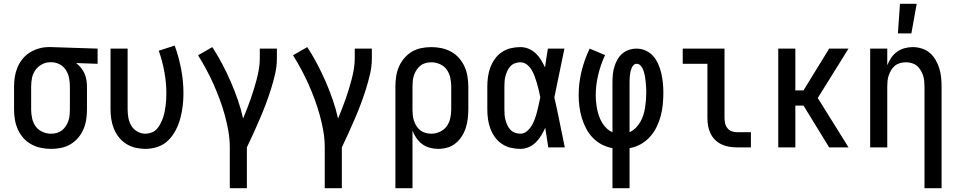

<svg xmlns="http://www.w3.org/2000/svg" viewBox="-20 -776 5040 1011"><path d="M249 8Q222 8 195.5 2.5Q169 -3 145 -16Q121 -29 103 -49.5Q85 -70 74 -94.5Q63 -119 58.5 -146Q54 -173 54 -200V-320Q54 -346 58 -371.5Q62 -397 72 -421Q82 -445 98.5 -465.5Q115 -486 137 -499.5Q159 -513 184 -520.5Q209 -528 235 -528H250L494 -520V-440L381 -444Q395 -433 406.5 -419Q418 -405 425 -389Q432 -373 435 -355.5Q438 -338 438 -320V-200Q438 -173 434 -146.5Q430 -120 419.5 -95.5Q409 -71 391.5 -50.5Q374 -30 351.5 -16.5Q329 -3 302.5 2.5Q276 8 249 8ZM249 -72Q264 -72 279 -76Q294 -80 306 -89.5Q318 -99 326.5 -112Q335 -125 340 -139.5Q345 -154 346.5 -169.5Q348 -185 348 -200V-320Q348 -342 344 -363.5Q340 -385 329 -404Q318 -423 299 -434.5Q280 -446 258 -448H242Q220 -448 199.5 -436.5Q179 -425 166 -406.5Q153 -388 148.5 -365.5Q144 -343 144 -320V-200Q144 -177 149 -153.5Q154 -130 167.5 -111Q181 -92 203 -82Q225 -72 249 -72Z M746 8Q720 8 694 2Q668 -4 645.5 -18Q623 -32 606.5 -52.5Q590 -73 580 -97.5Q570 -122 566 -148Q562 -174 562 -200V-520H652V-200Q652 -178 656 -155.5Q660 -133 671.5 -114Q683 -95 703 -83.5Q723 -72 745 -72Q762 -72 778 -78Q794 -84 805 -96Q816 -108 824 -123Q832 -138 837.5 -153.5Q843 -169 846.5 -185.5Q850 -202 852 -218Q854 -234 855 -250.5Q856 -267 856 -284Q856 -341 845.5 -398Q835 -455 816 -509L900 -536Q922 -475 934 -411.5Q946 -348 946 -284Q946 -251 942 -218Q938 -185 929.5 -153Q921 -121 905.5 -91Q890 -61 866.5 -37.5Q843 -14 811 -3Q779 8 746 8Z M1190 215V0Q1190 -43 1182.5 -86Q1175 -129 1163.5 -170.5Q1152 -212 1137 -252.5Q1122 -293 1104.5 -332.5Q1087 -372 1066.5 -410Q1046 -448 1023 -485L1098 -528Q1126 -485 1150 -439.5Q1174 -394 1194.5 -347Q1215 -300 1232 -251Q1249 -202 1260 -152Q1271 -178 1281 -203.5Q1291 -229 1300 -255Q1309 -281 1317 -307Q1325 -333 1332 -359.5Q1339 -386 1343.5 -413.5Q1348 -441 1348 -468V-520H1438V-468Q1438 -427 1428.5 -386Q1419 -345 1406.5 -305.5Q1394 -266 1379.5 -227.5Q1365 -189 1348.5 -151Q1332 -113 1315 -75Q1298 -37 1280 0V215Z M1690 215V0Q1690 -43 1682.5 -86Q1675 -129 1663.5 -170.5Q1652 -212 1637 -252.5Q1622 -293 1604.5 -332.5Q1587 -372 1566.5 -410Q1546 -448 1523 -485L1598 -528Q1626 -485 1650 -439.5Q1674 -394 1694.5 -347Q1715 -300 1732 -251Q1749 -202 1760 -152Q1771 -178 1781 -203.5Q1791 -229 1800 -255Q1809 -281 1817 -307Q1825 -333 1832 -359.5Q1839 -386 1843.5 -413.5Q1848 -441 1848 -468V-520H1938V-468Q1938 -427 1928.5 -386Q1919 -345 1906.5 -305.5Q1894 -266 1879.5 -227.5Q1865 -189 1848.5 -151Q1832 -113 1815 -75Q1798 -37 1780 0V215Z M2062 215V-320Q2062 -347 2066 -373.5Q2070 -400 2080.5 -424.5Q2091 -449 2108.5 -469.5Q2126 -490 2148.5 -503.5Q2171 -517 2197.5 -522.5Q2224 -528 2251 -528Q2278 -528 2304.5 -522.5Q2331 -517 2355 -504Q2379 -491 2397 -470.5Q2415 -450 2426 -425.5Q2437 -401 2441.5 -374Q2446 -347 2446 -320V-200Q2446 -175 2443 -150.5Q2440 -126 2432.5 -102.5Q2425 -79 2411.5 -58Q2398 -37 2379 -21.5Q2360 -6 2336 1Q2312 8 2287 8Q2265 8 2243 2Q2221 -4 2203.5 -17Q2186 -30 2173 -48.5Q2160 -67 2152 -88V215ZM2251 -72Q2274 -72 2296 -82Q2318 -92 2332 -111Q2346 -130 2351 -153.5Q2356 -177 2356 -200V-320Q2356 -343 2351 -366.5Q2346 -390 2332.5 -409Q2319 -428 2297 -438Q2275 -448 2251 -448Q2236 -448 2221 -444Q2206 -440 2194 -430.5Q2182 -421 2173.5 -408Q2165 -395 2160 -380.5Q2155 -366 2153.5 -350.5Q2152 -335 2152 -320V-200Q2152 -185 2153.5 -169.5Q2155 -154 2160 -139.5Q2165 -125 2173 -112Q2181 -99 2193.5 -89.5Q2206 -80 2221 -76Q2236 -72 2251 -72Z M2720 8Q2694 8 2669 2Q2644 -4 2622.5 -18.5Q2601 -33 2586 -54Q2571 -75 2562 -99Q2553 -123 2549.5 -148.5Q2546 -174 2546 -200V-320Q2546 -346 2549.5 -371.5Q2553 -397 2562 -421Q2571 -445 2586 -466Q2601 -487 2622.5 -501.5Q2644 -516 2669 -522Q2694 -528 2720 -528Q2742 -528 2763 -519.5Q2784 -511 2800.5 -495.5Q2817 -480 2828.5 -461Q2840 -442 2850 -421Q2853 -446 2857 -470.5Q2861 -495 2865 -520H2952Q2938 -456 2925.5 -391.5Q2913 -327 2899 -263Q2914 -198 2927 -132Q2940 -66 2954 0H2867Q2863 -26 2859 -52Q2855 -78 2851 -103Q2842 -83 2830 -63Q2818 -43 2802 -27Q2786 -11 2764.5 -1.5Q2743 8 2720 8ZM2720 -72Q2739 -72 2754.5 -85Q2770 -98 2780 -115Q2790 -132 2796.5 -150.5Q2803 -169 2808 -188Q2813 -207 2817 -226Q2821 -245 2825 -264Q2821 -282 2817 -300.5Q2813 -319 2807.5 -337.5Q2802 -356 2795.5 -373.5Q2789 -391 2779.5 -407.5Q2770 -424 2754.5 -436Q2739 -448 2720 -448Q2706 -448 2692 -443Q2678 -438 2668 -427.5Q2658 -417 2652 -404Q2646 -391 2642 -377Q2638 -363 2637 -348.5Q2636 -334 2636 -320V-200Q2636 -186 2637 -171.5Q2638 -157 2642 -143Q2646 -129 2652 -116Q2658 -103 2668 -92.5Q2678 -82 2692 -77Q2706 -72 2720 -72Z M3205 215V4Q3176 -1 3149 -15Q3122 -29 3101 -51Q3080 -73 3066 -100Q3052 -127 3043.5 -155.5Q3035 -184 3031 -214Q3027 -244 3027 -274Q3027 -338 3042 -400Q3057 -462 3085 -520L3166 -486Q3143 -436 3130 -382.5Q3117 -329 3117 -274Q3117 -256 3119 -237Q3121 -218 3124.5 -200Q3128 -182 3134.5 -164Q3141 -146 3150.5 -130Q3160 -114 3174 -100.5Q3188 -87 3205 -80V-343Q3205 -364 3207 -384.5Q3209 -405 3215 -424.5Q3221 -444 3231 -462Q3241 -480 3256.5 -493.5Q3272 -507 3292 -513.5Q3312 -520 3332 -520Q3357 -520 3380.5 -509.5Q3404 -499 3420.5 -479.5Q3437 -460 3447 -436.5Q3457 -413 3462.5 -388.5Q3468 -364 3470.5 -339Q3473 -314 3473 -289Q3473 -257 3470 -226Q3467 -195 3459 -165Q3451 -135 3437 -106.5Q3423 -78 3402 -55Q3381 -32 3353.5 -16.5Q3326 -1 3295 4V215ZM3295 -80Q3313 -88 3327.5 -102.5Q3342 -117 3352 -134.5Q3362 -152 3368 -171.5Q3374 -191 3377 -210.5Q3380 -230 3381.5 -250Q3383 -270 3383 -291Q3383 -301 3382.5 -311.5Q3382 -322 3381 -332.5Q3380 -343 3379 -353.5Q3378 -364 3376 -374.5Q3374 -385 3371 -395.5Q3368 -406 3363.5 -415.5Q3359 -425 3351 -432.5Q3343 -440 3332 -440Q3323 -440 3316 -433Q3309 -426 3305.5 -417Q3302 -408 3300 -399Q3298 -390 3297 -380.5Q3296 -371 3295.5 -362Q3295 -353 3295 -343Z M3860 0Q3839 0 3818.5 -3.5Q3798 -7 3779 -16Q3760 -25 3745 -40Q3730 -55 3721 -74Q3712 -93 3708.5 -113.5Q3705 -134 3705 -155V-440H3575V-520H3795V-155Q3795 -141 3798 -127Q3801 -113 3810 -101.5Q3819 -90 3832.5 -85Q3846 -80 3860 -80H3934V0Z M4078 0V-520H4168V-300H4211L4346 -520H4448L4286 -260L4448 0H4346L4211 -220H4168V0Z M4848 215V-320Q4848 -335 4846.5 -350.5Q4845 -366 4840 -380Q4835 -394 4827 -407.5Q4819 -421 4807 -430.5Q4795 -440 4780 -444Q4765 -448 4750 -448Q4735 -448 4720 -444Q4705 -440 4693 -430.5Q4681 -421 4673 -407.5Q4665 -394 4660 -380Q4655 -366 4653.5 -350.5Q4652 -335 4652 -320V0H4562V-520H4652V-432Q4660 -453 4672.5 -471.5Q4685 -490 4703 -503Q4721 -516 4742.5 -522Q4764 -528 4786 -528Q4810 -528 4834 -520.5Q4858 -513 4876 -497.5Q4894 -482 4906.5 -460.5Q4919 -439 4926 -416Q4933 -393 4935.5 -368.5Q4938 -344 4938 -320V215ZM4708 -600 4719 -756H4807L4779 -600Z"/></svg>

Font: Iosevka SS10 Medium
Style: Regular
Weight: 500
Monospace: yes
Designer: Belleve Invis
Foundry: Belleve Invis
Version: Version 28.0.6; ttfautohint (v1.8.4)